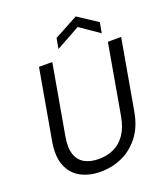

<svg xmlns="http://www.w3.org/2000/svg" viewBox="-163 -1018 990 1142"><g transform="rotate(-20 332.0 -447.5)"><path d="M277 12Q205 12 151.5 -17Q98 -46 74 -105.5Q50 -165 66 -258L144 -700H228L150 -257Q138 -189 152.5 -146Q167 -103 203.5 -83Q240 -63 292 -63Q345 -63 388 -83Q431 -103 460.5 -146Q490 -189 502 -257L580 -700H664L586 -258Q570 -165 524 -105.5Q478 -46 414 -17Q350 12 277 12ZM289 -760 301 -826 452 -907 575 -826 563 -760 441 -844Z"/></g></svg>

Font: DM Sans 9pt
Style: Italic
Weight: 400
Italic angle: -10°
Designer: Colophon Foundry, Jonny Pinhorn
Foundry: Colophon Foundry
Version: Version 4.004